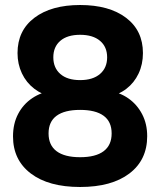

<svg xmlns="http://www.w3.org/2000/svg" viewBox="-20 -736 640 767"><path d="M300 11Q174 11 103 -43Q32 -97 32 -191Q32 -242 52.5 -281Q73 -320 109 -344Q145 -368 190 -374V-348Q149 -357 117 -381.5Q85 -406 67.5 -443Q50 -480 50 -524Q50 -614 117.5 -665Q185 -716 300 -716Q416 -716 483.5 -665Q551 -614 551 -524Q551 -479 533.5 -442Q516 -405 484.5 -381Q453 -357 412 -350V-374Q459 -367 493.5 -342.5Q528 -318 548 -279.5Q568 -241 568 -192Q568 -97 497 -43Q426 11 300 11ZM300 -108Q362 -108 394 -132Q426 -156 426 -203Q426 -250 394 -273.5Q362 -297 300 -297Q238 -297 206 -273.5Q174 -250 174 -203Q174 -156 206 -132Q238 -108 300 -108ZM300 -416Q351 -416 379.5 -440.5Q408 -465 408 -507Q408 -549 379.5 -573Q351 -597 300 -597Q249 -597 221 -573Q193 -549 193 -507Q193 -465 221 -440.5Q249 -416 300 -416Z"/></svg>

Font: Nunito Sans 12pt ExtraBold
Style: Regular
Weight: 800
Designer: Vernon Adams
Foundry: Vernon Adams
Version: Version 3.101;gftools[0.9.27]